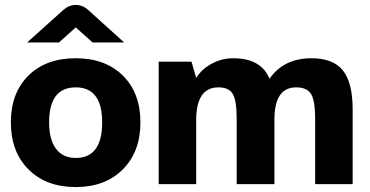

<svg xmlns="http://www.w3.org/2000/svg" viewBox="-20 -746 1499 778"><path d="M90 -574 237 -706Q260 -726 287 -726Q315 -726 337 -706L483 -574H355L287 -635L219 -574ZM287 -106Q394 -106 394 -250Q394 -392 287 -392Q179 -392 179 -250Q179 -180 207 -143Q235 -106 287 -106ZM287 12Q167 12 95.5 -59.5Q24 -131 24 -250Q24 -369 95 -439.5Q166 -510 287 -510Q407 -510 478 -439.5Q549 -369 549 -250Q549 -131 477.5 -59.5Q406 12 287 12Z M865 -392Q775 -392 775 -259V0H623V-496H756L775 -430Q797 -466 838 -488Q879 -510 925 -510Q1038 -510 1072 -427Q1130 -510 1242 -510Q1330 -510 1369.5 -460.5Q1409 -411 1409 -302V0H1257V-264Q1257 -338 1240.5 -365Q1224 -392 1180 -392Q1092 -392 1092 -262V0H939V-264Q939 -338 923.5 -365Q908 -392 865 -392Z"/></svg>

Font: Atkinson Hyperlegible Pro
Style: Bold
Weight: 700
Designer: Elliott Scott, Megan Eiswerth, Linus Boman, Theodore Petrosky, Jacob Perez
Foundry: Braille Institute
Version: Version 1.5.1